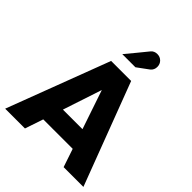

<svg xmlns="http://www.w3.org/2000/svg" viewBox="-245 -1040 1180 1180"><g transform="rotate(45 345.0 -449.5)"><path d="M429 -899Q453 -899 469 -883Q485 -867 485 -843Q485 -817 466 -801Q461 -798 391 -746H277Q278 -746 332.5 -813Q387 -880 388 -881Q403 -899 429 -899ZM260 -247H430L344 -501ZM5 0 258 -668H432L685 0H513L473 -119H217L177 0Z"/></g></svg>

Font: Atkinson Hyperlegible Pro
Style: Bold
Weight: 700
Designer: Elliott Scott, Megan Eiswerth, Linus Boman, Theodore Petrosky, Jacob Perez
Foundry: Braille Institute
Version: Version 1.5.1